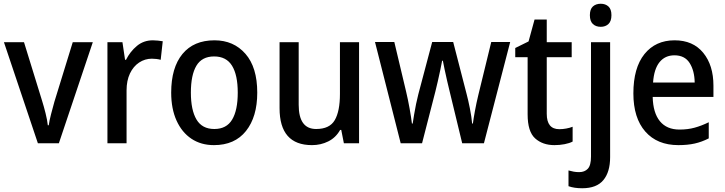

<svg xmlns="http://www.w3.org/2000/svg" viewBox="-20 -764 3869 1024"><path d="M182 0 1 -539H108L204 -228Q214 -196 223 -160Q232 -124 235 -96H240Q243 -119 252 -154Q261 -189 270 -221L368 -539H475L294 0Z M795 -549Q808 -549 822 -547.5Q836 -546 848 -544L837 -445Q827 -448 814 -449.5Q801 -451 790 -451Q753 -451 722 -430.5Q691 -410 673 -372Q655 -334 655 -282V0H553V-539H633L647 -445H652Q674 -489 710 -519Q746 -549 795 -549Z M1352 -270Q1352 -141 1292 -65.5Q1232 10 1121 10Q1052 10 1001 -24Q950 -58 921.5 -121Q893 -184 893 -270Q893 -403 953 -476Q1013 -549 1124 -549Q1226 -549 1289 -477Q1352 -405 1352 -270ZM998 -270Q998 -177 1028 -126.5Q1058 -76 1123 -76Q1188 -76 1218 -126Q1248 -176 1248 -270Q1248 -364 1217.5 -413.5Q1187 -463 1122 -463Q1057 -463 1027.5 -413.5Q998 -364 998 -270Z M1895 -539V0H1814L1800 -71H1794Q1771 -30 1731 -10Q1691 10 1644 10Q1471 10 1471 -187V-539H1573V-205Q1573 -76 1666 -76Q1738 -76 1765.5 -123.5Q1793 -171 1793 -263V-539Z M2378 -277Q2372 -300 2365 -331.5Q2358 -363 2351.5 -392.5Q2345 -422 2342 -440H2338Q2335 -422 2328.5 -392Q2322 -362 2315 -330.5Q2308 -299 2302 -276L2231 0H2117L1980 -540H2083L2146 -275Q2156 -233 2164.5 -185.5Q2173 -138 2177 -105H2181Q2184 -125 2188.5 -152.5Q2193 -180 2199 -209Q2205 -238 2211 -261L2285 -540H2397L2469 -261Q2477 -231 2486 -186Q2495 -141 2498 -105H2502Q2505 -129 2513 -172.5Q2521 -216 2531 -257L2600 -540H2701L2561 0H2445Z M2963 -75Q2981 -75 3000 -78.5Q3019 -82 3034 -88V-9Q3017 0 2991 5Q2965 10 2937 10Q2874 10 2834 -26Q2794 -62 2794 -154V-459H2728V-508L2799 -543L2831 -660H2896V-539H3029V-459H2896V-157Q2896 -75 2963 -75Z M3126 -683Q3126 -715 3142 -729.5Q3158 -744 3184 -744Q3209 -744 3225 -729.5Q3241 -715 3241 -683Q3241 -651 3225 -636Q3209 -621 3184 -621Q3158 -621 3142 -636Q3126 -651 3126 -683ZM3085 240Q3042 240 3012 229V145Q3026 149 3039.5 151.5Q3053 154 3069 154Q3098 154 3115 136Q3132 118 3132 71V-539H3234V74Q3234 153 3198 196.5Q3162 240 3085 240Z M3578 -549Q3676 -549 3730.5 -482.5Q3785 -416 3785 -307V-247H3461Q3463 -162 3499.5 -117.5Q3536 -73 3604 -73Q3648 -73 3684.5 -83Q3721 -93 3760 -112V-26Q3723 -7 3685 1.5Q3647 10 3598 10Q3485 10 3421.5 -62.5Q3358 -135 3358 -266Q3358 -402 3417 -475.5Q3476 -549 3578 -549ZM3577 -469Q3527 -469 3497.5 -432.5Q3468 -396 3463 -324H3685Q3684 -387 3658 -428Q3632 -469 3577 -469Z"/></svg>

Font: Noto Sans Sinhala UI SemiCondensed Medium
Style: Regular
Weight: 500
Width: 4
Designer: Jelle Bosma - Monotype Design Team
Foundry: Monotype Imaging Inc.
Version: Version 2.006; ttfautohint (v1.8.4.7-5d5b)